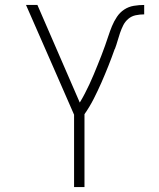

<svg xmlns="http://www.w3.org/2000/svg" viewBox="-20 -755 640 775"><path d="M279 0V-292L199 -475L85 -735H131L302 -341Q313 -359 322.5 -377.5Q332 -396 341 -415Q350 -434 358 -453.5Q366 -473 374 -492.5Q382 -512 389.5 -531.5Q397 -551 404 -570.5Q411 -590 417.5 -610Q424 -630 432 -649.5Q440 -669 452 -687Q464 -705 481.5 -716.5Q499 -728 520 -731.5Q541 -735 562 -735V-697Q545 -697 528 -693.5Q511 -690 498 -679Q485 -668 477.5 -653Q470 -638 464.5 -622Q459 -606 454.5 -590Q450 -574 444 -558L443 -557Q431 -523 417.5 -489Q404 -455 389.5 -422Q375 -389 358.5 -356.5Q342 -324 321 -294V0Z"/></svg>

Font: Iosevka SS04 XLt Ex
Style: Regular
Weight: 200
Width: 7
Monospace: yes
Designer: Belleve Invis
Foundry: Belleve Invis
Version: Version 19.0.0; ttfautohint (v1.8.4)